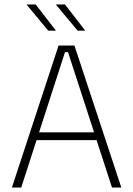

<svg xmlns="http://www.w3.org/2000/svg" viewBox="-20 -844 600 864"><path d="M33.5 0 243.5 -639H315L526 0H484L286 -609.5H272.5L75.5 0ZM133 -213.5V-248.5H426V-213.5ZM140.5 -824 231 -707V-706H197L99.5 -823.5V-824ZM272.5 -824 363 -707V-706H329.5L231.5 -823.5V-824Z"/></svg>

Font: Anek Latin Medium ExtraLight
Style: Regular
Weight: 250
Version: Version 1.003